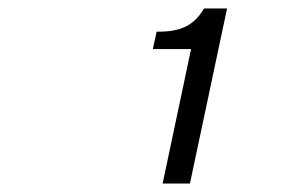

<svg xmlns="http://www.w3.org/2000/svg" viewBox="-20 -799 672 455"><path d="M365.4 -364 432.8 -682.8H342.2L351.2 -724Q394.2 -723.1 420.4 -736.2Q446.5 -749.3 463.5 -779H518.1L430.1 -364Z"/></svg>

Font: Atkinson Hyperlegible Mono ExtraLight
Style: Italic
Weight: 200
Italic angle: -12°
Monospace: yes
Designer: Elliott Scott, Megan Eiswerth, Linus Boman, Theodore Petrosky, Letters from Sweden
Foundry: Applied Design Works, Letters from Sweden
Version: Version 2.001